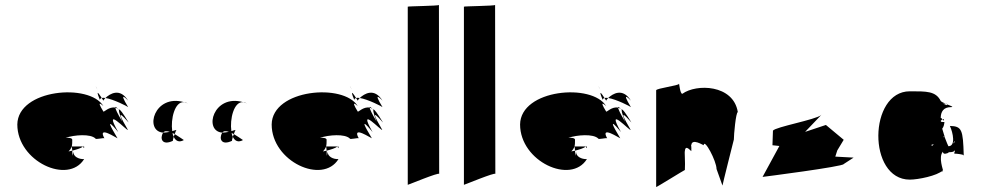

<svg xmlns="http://www.w3.org/2000/svg" viewBox="-20 -759 3967 776"><path d="M50 -256C50 -106 256 -12 320 -116C298 -115 277 -126 276 -145C272 -120 273 -130 272 -150C265 -148 259 -148 257 -147C263 -153 267 -159 270 -167H315C309 -160 287 -154 272 -150C272 -155 271 -161 270 -167C272 -175 272 -184 272 -194C272 -201 259 -203 245 -202C281 -214 346 -219 366 -199C366 -194 399 -203 402 -200C372 -254 452 -200 455 -200C386 -314 458 -225 458 -225C393 -339 494 -228 497 -234C429 -350 500 -262 500 -264C475 -305 465 -317 462 -316C461 -317 458 -318 457 -319L461 -315C458 -309 474 -268 474 -268C454 -301 447 -318 446 -324C450 -323 453 -321 457 -319C450 -326 445 -330 446 -324C421 -329 400 -305 398 -308C364 -363 398 -330 398 -330C342 -424 52 -399 50 -256ZM315 -167H317C317 -168 316 -170 316 -170C316 -169 316 -168 315 -167ZM320 -167C320 -167 317 -167 317 -167C317 -163 318 -159 320 -161ZM366 -412C368 -408 371 -401 376 -394C376 -394 371 -402 366 -412ZM384 -355C384 -359 387 -362 391 -363C366 -403 375 -376 384 -355ZM391 -363C393 -360 395 -356 398 -352C398 -353 400 -357 406 -363C400 -364 395 -364 391 -363ZM406 -363C439 -358 497 -328 498 -326C454 -398 496 -355 498 -352C465 -406 424 -380 406 -363Z M639.1 -223C625.1 -199 635.1 -169 679.1 -190C678.1 -190 679.1 -197 682.1 -206C680.1 -210 678.1 -216 677.1 -221C680.1 -220 683.1 -219 686.1 -217C689.1 -226 692.1 -233 693.1 -234C687.1 -232 681.1 -231 676.1 -229C669.1 -277 686.1 -350 724.1 -346C603.1 -381 562.1 -229 639.1 -223ZM639.1 -223C645.1 -230 654.1 -230 666.1 -226C655.1 -224 646.1 -223 639.1 -223ZM682.1 -206C690.1 -189 704.1 -182 723.1 -193C711.1 -201 698.1 -210 686.1 -217C685.1 -214 683.1 -209 682.1 -206ZM724.1 -346C729.1 -345 734.1 -343 739.1 -341C734.1 -344 729.1 -346 724.1 -346Z M878.1 -223C864.1 -199 874.1 -169 918.1 -190C917.1 -190 918.1 -197 921.1 -206C919.1 -210 917.1 -216 916.1 -221C919.1 -220 922.1 -219 925.1 -217C928.1 -226 931.1 -233 932.1 -234C926.1 -232 920.1 -231 915.1 -229C908.1 -277 925.1 -350 963.1 -346C842.1 -381 801.1 -229 878.1 -223ZM878.1 -223C884.1 -230 893.1 -230 905.1 -226C894.1 -224 885.1 -223 878.1 -223ZM921.1 -206C929.1 -189 943.1 -182 962.1 -193C950.1 -201 937.1 -210 925.1 -217C924.1 -214 922.1 -209 921.1 -206ZM963.1 -346C968.1 -345 973.1 -343 978.1 -341C973.1 -344 968.1 -346 963.1 -346Z M1078 -256C1078 -106 1284 -12 1348 -116C1326 -115 1305 -126 1304 -145C1300 -120 1301 -130 1300 -150C1293 -148 1287 -148 1285 -147C1291 -153 1295 -159 1298 -167H1343C1337 -160 1315 -154 1300 -150C1300 -155 1299 -161 1298 -167C1300 -175 1300 -184 1300 -194C1300 -201 1287 -203 1273 -202C1309 -214 1374 -219 1394 -199C1394 -194 1427 -203 1430 -200C1400 -254 1480 -200 1483 -200C1414 -314 1486 -225 1486 -225C1421 -339 1522 -228 1525 -234C1457 -350 1528 -262 1528 -264C1503 -305 1493 -317 1490 -316C1489 -317 1486 -318 1485 -319L1489 -315C1486 -309 1502 -268 1502 -268C1482 -301 1475 -318 1474 -324C1478 -323 1481 -321 1485 -319C1478 -326 1473 -330 1474 -324C1449 -329 1428 -305 1426 -308C1392 -363 1426 -330 1426 -330C1370 -424 1080 -399 1078 -256ZM1343 -167H1345C1345 -168 1344 -170 1344 -170C1344 -169 1344 -168 1343 -167ZM1348 -167C1348 -167 1345 -167 1345 -167C1345 -163 1346 -159 1348 -161ZM1394 -412C1396 -408 1399 -401 1404 -394C1404 -394 1399 -402 1394 -412ZM1412 -355C1412 -359 1415 -362 1419 -363C1394 -403 1403 -376 1412 -355ZM1419 -363C1421 -360 1423 -356 1426 -352C1426 -353 1428 -357 1434 -363C1428 -364 1423 -364 1419 -363ZM1434 -363C1467 -358 1525 -328 1526 -326C1482 -398 1524 -355 1526 -352C1493 -406 1452 -380 1434 -363Z M1628 -12C1628 -11 1755 -64 1755 -56L1754 -739C1754 -735 1628 -734 1628 -732Z M1855 -12C1855 -11 1982 -64 1982 -56L1981 -739C1981 -735 1855 -734 1855 -732Z M2082 -256C2082 -106 2288 -12 2352 -116C2330 -115 2309 -126 2308 -145C2304 -120 2305 -130 2304 -150C2297 -148 2291 -148 2289 -147C2295 -153 2299 -159 2302 -167H2347C2341 -160 2319 -154 2304 -150C2304 -155 2303 -161 2302 -167C2304 -175 2304 -184 2304 -194C2304 -201 2291 -203 2277 -202C2313 -214 2378 -219 2398 -199C2398 -194 2431 -203 2434 -200C2404 -254 2484 -200 2487 -200C2418 -314 2490 -225 2490 -225C2425 -339 2526 -228 2529 -234C2461 -350 2532 -262 2532 -264C2507 -305 2497 -317 2494 -316C2493 -317 2490 -318 2489 -319L2493 -315C2490 -309 2506 -268 2506 -268C2486 -301 2479 -318 2478 -324C2482 -323 2485 -321 2489 -319C2482 -326 2477 -330 2478 -324C2453 -329 2432 -305 2430 -308C2396 -363 2430 -330 2430 -330C2374 -424 2084 -399 2082 -256ZM2347 -167H2349C2349 -168 2348 -170 2348 -170C2348 -169 2348 -168 2347 -167ZM2352 -167C2352 -167 2349 -167 2349 -167C2349 -163 2350 -159 2352 -161ZM2398 -412C2400 -408 2403 -401 2408 -394C2408 -394 2403 -402 2398 -412ZM2416 -355C2416 -359 2419 -362 2423 -363C2398 -403 2407 -376 2416 -355ZM2423 -363C2425 -360 2427 -356 2430 -352C2430 -353 2432 -357 2438 -363C2432 -364 2427 -364 2423 -363ZM2438 -363C2471 -358 2529 -328 2530 -326C2486 -398 2528 -355 2530 -352C2497 -406 2456 -380 2438 -363Z M2632 -3C2632 -1 2746 -72 2748 -72C2750 -102 2746 -148 2748 -148C2750 -178 2772 -148 2774 -148C2775 -167 2773 -172 2773 -173L2774 -172C2776 -202 2822 -172 2824 -172C2826 -202 2876 -108 2876 -76L2900 -9C2900 -13 2945 -191 2946 -195C2946 -215 2954 -304 2962 -306C2944 -418 2794 -421 2738 -380C2728 -378 2725 -428 2724 -420C2723 -413 2632 -402 2632 -394Z M3062 -44C3064 -44 3390 -86 3390 -96L3430 -122L3356 -126L3364 -151L3390 -194L3318 -254L3234 -226L3299 -294C3276 -275 3114 -246 3104 -231L3102 -172L3130 -169C3128 -165 3062 -44 3062 -44ZM3299 -294C3300 -295 3301 -295 3301 -296C3301 -296 3299 -294 3299 -294Z M3657.1 -33C3690.6 -33 3767.7 -48.5 3790.1 -70C3783.1 -63 3784.1 -64 3787.1 -66C3786.1 -64 3786.1 -63 3791.1 -68C3790.1 -68 3788.1 -67 3787.1 -66C3788.5 -67.4 3789.8 -69.6 3791.1 -71C3793.1 -69 3771.1 -125 3791.1 -146C3791.1 -146 3790.1 -131 3811.1 -141C3811.1 -141 3804.1 -133 3816.1 -145C3816.1 -145 3819.1 -141 3819.1 -144C3825.1 -144 3835.1 -145 3837.1 -150C3837.1 -150 3839.1 -151 3839.1 -151C3839.1 -148 3839.1 -144 3837.1 -143V-138H3838.1C3848.1 -138 3870.1 -135 3875.1 -132C3872.1 -234 3868.1 -249 3819.1 -250C3832.1 -222 3843.1 -168 3813.1 -168C3813.1 -168 3805.1 -185 3797.1 -207C3796.1 -206 3793.1 -205 3791.1 -204C3792.1 -206 3794.1 -207 3797.1 -209C3794.1 -218 3791.1 -228 3788.1 -239C3794.1 -246 3796.1 -256 3797.1 -266H3793.1C3785.1 -266 3782.1 -266 3782.1 -271C3783.1 -272 3785.1 -273 3787.1 -275L3795.1 -272V-278C3794.1 -277 3790.1 -276 3788.1 -275C3788.1 -276 3783.1 -282 3787.1 -282H3782.1C3782.1 -307 3793.1 -326 3823.1 -326C3837.1 -326 3823.1 -331 3808.1 -337C3808.1 -336 3808.1 -335 3806.1 -334C3803.1 -336 3796.1 -338 3791.1 -340H3802.1C3793.1 -344 3785.1 -347 3782.1 -351C3762.1 -391 3725.1 -390 3657.1 -390C3490.1 -390 3485.1 -33 3657.1 -33ZM3745.1 -172C3743.1 -174 3747.1 -175 3754.1 -176C3749.1 -170 3745.1 -167 3745.1 -172ZM3797.1 -207C3799.1 -208 3800.1 -209 3799.1 -210C3798.1 -210 3798.1 -209 3797.1 -209ZM3802.1 -340 3808.1 -337C3808.1 -338 3806.1 -340 3802.1 -340ZM3833.1 -179C3833.1 -181 3835.1 -184 3837.1 -188C3838.1 -187 3837.1 -187 3837.1 -186L3839.1 -188C3840.1 -186 3835.1 -181 3833.1 -179ZM3875.1 -129C3877.1 -130 3877.1 -131 3875.1 -132Z"/></svg>

Font: Getaway
Style: Regular
Weight: 400
Version: Version 0.1